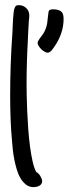

<svg xmlns="http://www.w3.org/2000/svg" viewBox="-20 -708 273 765"><path d="M147.9 14.2Q147.9 21 144.5 25.4Q141.1 29.8 136 32.5Q130.9 35.2 124.8 36.4Q118.7 37.6 113.8 37.6Q96.7 37.6 84 27.8Q71.3 18.1 62 2.7Q52.7 -12.7 46.9 -32.5Q41 -52.2 37.1 -72Q33.2 -91.8 31.2 -110.1Q29.3 -128.4 28.3 -141.6Q23.9 -187 22.2 -233.9Q20.5 -280.8 20.5 -326.7Q20.5 -452.1 29.3 -575.2Q29.3 -577.1 29.5 -579.6Q29.8 -582 29.8 -584.5Q30.3 -594.7 30.8 -608.2Q31.2 -621.6 32.2 -634.8Q33.2 -647.9 34.4 -658.9Q35.6 -669.9 37.6 -674.3V-673.8Q39.6 -680.7 43 -684.1Q46.4 -687.5 54.7 -687.5Q72.3 -687.5 84.5 -675.8Q96.7 -664.1 96.7 -646.5Q96.7 -642.6 96.4 -638.9Q96.2 -635.3 95.7 -631.8Q95.2 -628.4 95 -625.2Q94.7 -622.1 94.7 -619.6Q93.3 -600.6 92.5 -581.8Q91.8 -563 90.8 -543.9Q88.4 -502 87.2 -460.2Q85.9 -418.5 85.9 -376Q85.9 -357.9 86.4 -328.6Q86.9 -299.3 88.4 -264.9Q89.8 -230.5 92.5 -193.8Q95.2 -157.2 99.6 -124Q104 -90.8 110.1 -64Q116.2 -37.1 124.5 -22.5Q128.9 -20.5 133.1 -16.4Q137.2 -12.2 140.4 -7.1Q143.6 -2 145.8 3.7Q147.9 9.3 147.9 14.2ZM233.4 -632.8Q233.4 -602.5 223.6 -574.5Q213.9 -546.4 196.3 -521.5Q193.8 -518.6 191.2 -514.4Q188.5 -510.3 185.1 -506.6Q181.6 -502.9 177.7 -500.5Q173.8 -498 169.9 -498Q164.6 -498 157.5 -502.2Q150.4 -506.3 144.3 -512.2Q138.2 -518.1 134 -524.9Q129.9 -531.7 129.9 -537.1Q129.9 -541 132.8 -546.1Q135.7 -551.3 139.4 -556.4Q143.1 -561.5 147 -566.4Q150.9 -571.3 153.3 -575.2Q159.7 -586.4 163.1 -596.2Q166.5 -606 168 -615.5Q169.4 -625 170.2 -635Q170.9 -645 172.9 -657.2Q173.8 -666 178.5 -668.5Q183.1 -670.9 191.4 -670.9Q211.4 -670.9 222.4 -663.3Q233.4 -655.8 233.4 -632.8Z"/></svg>

Font: Just Another Hand
Style: Regular
Weight: 400
Designer: Astigmatic (AOETI)
Foundry: Astigmatic (AOETI)
Version: Version 1.000